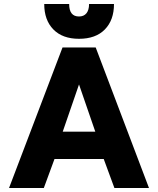

<svg xmlns="http://www.w3.org/2000/svg" viewBox="-20 -935 786 955"><path d="M200 -915H324Q324 -853 373 -853Q397 -853 410 -869Q423 -885 423 -915H547Q547 -835 501.5 -788.5Q456 -742 373 -742Q291 -742 245.5 -788.5Q200 -835 200 -915ZM291 -699H456L721 0H549L496 -144H251L198 0H25ZM454 -280 373 -515 292 -280Z"/></svg>

Font: Readiness
Style: Bold
Weight: 700
Designer: Katatrad Team
Foundry: CadsonDemak
Version: Version 1.00;January 16, 2020;FontCreator 12.0.0.2550 64-bit